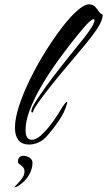

<svg xmlns="http://www.w3.org/2000/svg" viewBox="-20 -650 494 886"><path d="M116 17Q80 17 64.5 -4Q49 -25 49 -60Q49 -104 68.5 -163Q88 -222 120 -287Q152 -352 190.5 -413.5Q229 -475 267.5 -525Q306 -575 339.5 -603.5Q373 -632 393 -630Q411 -628 419.5 -618.5Q428 -609 435 -598.5Q442 -588 454 -582Q454 -557 430.5 -521Q407 -485 373 -444Q356 -424 328.5 -391Q301 -358 269 -320Q237 -282 208 -245Q179 -208 158.5 -179.5Q138 -151 134 -138Q133 -131 129 -131Q123 -131 125 -141Q127 -154 146.5 -184.5Q166 -215 194.5 -254Q223 -293 253 -331.5Q283 -370 306 -398.5Q329 -427 336 -436Q351 -454 365 -471.5Q379 -489 390 -505Q416 -541 416 -557Q416 -566 402.5 -557.5Q389 -549 363 -518Q338 -489 304 -445.5Q270 -402 234 -351Q198 -300 167 -246Q136 -192 117 -141.5Q98 -91 98 -50Q98 -25 106 -15Q114 -5 126 -5Q152 -5 183 -39Q203 -59 224.5 -89Q246 -119 258 -140Q281 -179 288 -179Q290 -179 290 -176Q290 -175 289.5 -173Q289 -171 288 -168Q278 -132 253 -95Q228 -58 201 -27Q181 -3 158.5 7Q136 17 116 17ZM89 69Q103 69 116.5 78Q130 87 130 100Q130 130 113.5 158Q97 186 71 203Q58 214 46 214Q46 215 45.5 215Q45 215 45 216Q45 214 47 212.5Q49 211 51 208Q54 205 58.5 200.5Q63 196 67 191Q76 182 84.5 169Q93 156 93 142Q93 129 87 122.5Q81 116 76 112Q73 110 70.5 108Q68 106 66 105Q63 100 63 96Q63 69 89 69Z"/></svg>

Font: The Nautigal
Style: Bold
Weight: 700
Designer: Robert E. Leuschke
Foundry: Robert E. Leuschke
Version: Version 1.100; ttfautohint (v1.8.3)